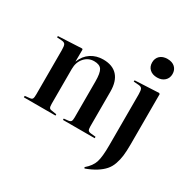

<svg xmlns="http://www.w3.org/2000/svg" viewBox="-212 -971 1392 1403"><g transform="rotate(30 484.5 -269.5)"><path d="M807.1 -611.8Q767.6 -611.8 744.4 -633.1Q721.2 -654.3 721.2 -689.9Q721.2 -725.1 744.1 -746.6Q767.1 -768.1 807.1 -768.1Q847.2 -768.1 870.1 -746.8Q893.1 -725.6 893.1 -689.9Q893.1 -655.3 869.4 -633.5Q845.7 -611.8 807.1 -611.8ZM37.1 0V-12.2L80.1 -17.1Q95.2 -18.6 100.1 -27.8Q105 -37.1 105 -63V-437Q105 -471.7 98.4 -483.9Q91.8 -496.1 70.8 -498L27.8 -501L28.8 -512.2L228 -522L233.9 -516.1L232.9 -416H233.9Q255.9 -471.7 300.3 -500.7Q344.7 -529.8 402.8 -529.8Q481.9 -529.8 522.9 -484.6Q564 -439.5 564 -352.1V-58.1Q564 -34.7 570.1 -26.4Q576.2 -18.1 595.2 -16.1L634.8 -12.2V0H367.2V-11.2L403.8 -15.1Q420.9 -17.1 426.5 -25.9Q432.1 -34.7 432.1 -58.1V-360.8Q432.1 -433.1 415 -459.5Q397.9 -485.8 351.1 -485.8Q302.2 -485.8 269.5 -448.7Q236.8 -411.6 236.8 -354V-61Q236.8 -37.1 241.9 -28.3Q247.1 -19.5 261.2 -18.1L304.2 -11.2V0ZM681.2 229 675.8 220.2Q724.1 179.2 738.5 134Q752.9 88.9 752.9 -8.8V-437Q752.9 -471.7 746.3 -483.9Q739.7 -496.1 717.8 -498L674.8 -501L675.8 -512.2L877.9 -522L884.8 -516.1V-90.8Q884.8 -35.6 880.1 2.9Q875.5 41.5 863 77.1Q850.6 112.8 827.6 138.7Q804.7 164.6 768.8 187.3Q732.9 210 681.2 229Z"/></g></svg>

Font: Display Semibold
Style: Regular
Weight: 600
Designer: Latin by Veronika Burian and Jose Scaglione. Greek by Irene Vlachou. Cyrillic by Vera Evstafieva.
Foundry: TypeTogether
Version: Version 3.002